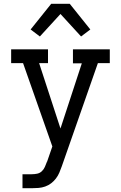

<svg xmlns="http://www.w3.org/2000/svg" viewBox="-20 -781 640 1016"><path d="M99 215V141H148Q163 141 177 138Q191 135 201.5 125Q212 115 217.5 102Q223 89 228 76V75H229L257 -6L102 -447H39V-520H234V-447H187L300 -101L413 -446H366V-520H561V-447H498L307 99Q301 116 294 132.5Q287 149 276 163.5Q265 178 250.5 189Q236 200 219 206Q202 212 184 213.5Q166 215 148 215ZM191 -588 142 -625 251 -761H349L458 -625L409 -588L300 -707Z"/></svg>

Font: Iosevka HT Extended
Style: Regular
Weight: 400
Width: 7
Monospace: yes
Designer: Belleve Invis
Foundry: Belleve Invis
Version: Version 32.3.0; ttfautohint (v1.8.4)